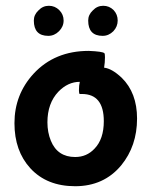

<svg xmlns="http://www.w3.org/2000/svg" viewBox="-20 -618 524 664"><path d="M85 -36Q30 -96 30 -192Q30 -291 96 -363Q169 -442 287 -442Q335 -440 341 -434Q343 -432 343 -420Q343 -402 340 -384Q367 -381 401 -349Q454 -297 454 -208Q454 -113 399 -46Q339 26 240 26Q142 26 85 -36ZM263 -293H255Q253 -297 253 -306Q253 -323 256 -335Q215 -335 182 -301Q144 -261 144 -195Q144 -160 156 -131Q179 -75 240 -75Q280 -75 307 -104Q339 -137 339 -199Q339 -293 263 -293ZM184 -510Q168 -494 147 -494Q97 -494 97 -547Q97 -567 113 -582Q128 -598 149 -598Q170 -598 185 -583Q200 -568 200 -547Q200 -526 184 -510ZM372 -510Q356 -494 335 -494Q285 -494 285 -547Q285 -567 301 -582Q316 -598 337 -598Q358 -598 373 -583Q387 -568 387 -547Q387 -526 372 -510Z"/></svg>

Font: Bubblegum Sans
Style: Regular
Weight: 400
Designer: Angel Koziupa and Alejandro Paul
Foundry: Angel Koziupa and Alejandro Paul
Version: Version 1.001